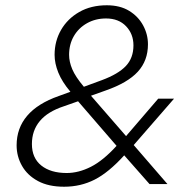

<svg xmlns="http://www.w3.org/2000/svg" viewBox="-20 -698 712 728"><path d="M223 10Q164 10 124 -11.5Q84 -33 63.5 -69Q43 -105 43 -147Q43 -212 83 -259Q123 -306 203 -334L247 -350Q215 -388 201 -423Q187 -458 187 -490Q187 -542 211.5 -584.5Q236 -627 280.5 -652.5Q325 -678 385 -678Q435 -678 469.5 -657Q504 -636 522.5 -602Q541 -568 541 -530Q541 -468 502.5 -426Q464 -384 381 -355L325 -335L458 -182L580 -324H640L487 -148L615 0H547L451 -109Q392 -44 339 -17Q286 10 223 10ZM233 -42Q278 -42 324.5 -65.5Q371 -89 422 -145L276 -314L222 -295Q161 -275 131 -239Q101 -203 101 -152Q101 -99 136.5 -70.5Q172 -42 233 -42ZM298 -369 366 -394Q428 -417 457 -447.5Q486 -478 486 -526Q486 -569 458 -598.5Q430 -628 382 -628Q342 -628 310 -610Q278 -592 260 -561Q242 -530 242 -490Q242 -464 254 -435.5Q266 -407 298 -369Z"/></svg>

Font: Gantari Light
Style: Italic
Weight: 300
Italic angle: -10°
Version: Version 1.000